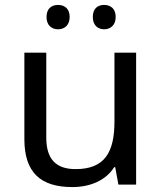

<svg xmlns="http://www.w3.org/2000/svg" viewBox="-20 -750 658 780"><path d="M169 -681C169 -647 190 -631 216 -631C241 -631 263 -647 263 -681C263 -716 241 -730 216 -730C190 -730 169 -716 169 -681ZM357 -681C357 -647 378 -631 403 -631C428 -631 450 -647 450 -681C450 -716 428 -730 403 -730C378 -730 357 -716 357 -681ZM533 -536H445V-257C445 -132 406 -63 287 -63C206 -63 168 -105 168 -191V-536H79V-185C79 -49 145 10 274 10C343 10 409 -15 444 -71H448L461 0H533Z"/></svg>

Font: Noto Sans Miao
Style: Regular
Weight: 400
Designer: Monotype Design Team
Foundry: Monotype Imaging Inc.
Version: Version 2.003